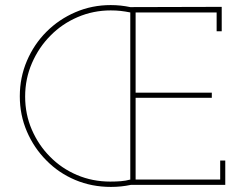

<svg xmlns="http://www.w3.org/2000/svg" viewBox="-20 -728 963 756"><path d="M833 -605H853V-701L493 -700Q474 -704 455 -706Q436 -708 416 -708Q342 -708 277 -680Q212 -652 163 -603Q114 -554 86 -488.5Q58 -423 58 -349Q58 -275 86 -210Q114 -145 163 -96Q211 -47 276 -19.5Q341 8 417 8Q437 8 456.5 6Q476 4 495 0H867V-96H847V-21H514V-343H814V-363H514V-679H833ZM79 -348Q79 -418 106 -480Q133 -542 179 -588Q224 -634 285.5 -660.5Q347 -687 416 -687Q437 -687 455 -685Q473 -683 493 -679V-21Q475 -16 455.5 -14.5Q436 -13 414 -13Q344 -13 283 -39Q222 -65 177 -111Q132 -156 105.5 -217Q79 -278 79 -348Z"/></svg>

Font: Josefin Slab ExtraLight
Style: Regular
Weight: 250
Designer: Santiago Orozco
Foundry: Typemade
Version: Version 2.000